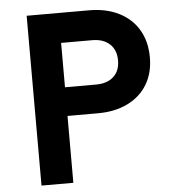

<svg xmlns="http://www.w3.org/2000/svg" viewBox="-55 -851 810 901"><g transform="rotate(-5 350.0 -400.0)"><path d="M104 0V-800H398Q478 -800 538 -770Q598 -740 630.5 -685Q663 -630 663 -555Q663 -482 630.5 -428Q598 -374 538 -344.5Q478 -315 398 -315H254V0ZM254 -450H400Q453 -450 483 -477.5Q513 -505 513 -554Q513 -603 483 -631Q453 -659 400 -659H254Z"/></g></svg>

Font: Martian Mono SemiExpanded SemiBold
Style: Regular
Weight: 600
Monospace: yes
Version: Version 0.930